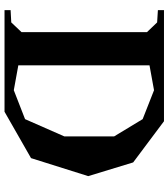

<svg xmlns="http://www.w3.org/2000/svg" viewBox="32 -777 745 849"><g transform="rotate(90 404.5 -352.5)"><path d="M516.1 -705.1 698.2 -568.8 758.8 -370.1 679.2 -117.2 474.1 0H24.9V-26.9L79.1 -29.8L122.1 -75.2V-629.9L79.1 -674.8L24.9 -678.2V-705.1ZM269 -61 378.9 -41 506.8 -90.8 583 -264.2V-484.9L506.8 -610.8L378.9 -661.1L269 -641.1Z"/></g></svg>

Font: Ortica Angular Bold
Style: Regular
Weight: 700
Designer: Benedetta Bovani
Foundry: Collletttivo
Version: Version 2.000;Glyphs 3.1.2 (3151)